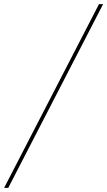

<svg xmlns="http://www.w3.org/2000/svg" viewBox="-103 -768 520 931"><path d="M377 -748H397L-63 143H-83Z"/></svg>

Font: IBM Plex Serif Thin
Style: Italic
Weight: 100
Italic angle: -14°
Designer: Mike Abbink, Paul van der Laan, Pieter van Rosmalen
Foundry: Bold Monday
Version: Version 3.001